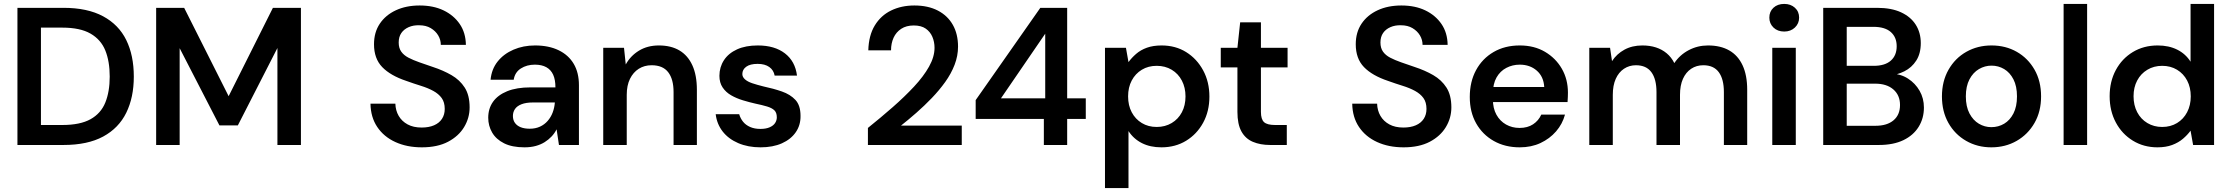

<svg xmlns="http://www.w3.org/2000/svg" viewBox="-20 -740 11387 980"><path d="M69 0V-700H304Q426 -700 506 -657Q586 -614 624.5 -535.5Q663 -457 663 -349Q663 -243 624.5 -164.5Q586 -86 506.5 -43Q427 0 304 0ZM189 -102H298Q389 -102 442 -131.5Q495 -161 517.5 -216.5Q540 -272 540 -349Q540 -427 517.5 -482.5Q495 -538 442 -568.5Q389 -599 298 -599H189Z M777 0V-700H920L1147 -249L1373 -700H1516V0H1396V-495L1194 -100H1100L897 -494V0Z M2133 12Q2057 12 1998 -15Q1939 -42 1905.5 -92Q1872 -142 1871 -211H1998Q1999 -176 2015 -148.5Q2031 -121 2060.5 -105Q2090 -89 2132 -89Q2169 -89 2195.5 -100.5Q2222 -112 2236 -133.5Q2250 -155 2250 -184Q2250 -218 2234.5 -239.5Q2219 -261 2191.5 -276Q2164 -291 2128.5 -302Q2093 -313 2054 -327Q1973 -354 1931 -397.5Q1889 -441 1889 -514Q1889 -575 1918.5 -619Q1948 -663 2000.5 -687.5Q2053 -712 2122 -712Q2192 -712 2244 -687Q2296 -662 2326.5 -617.5Q2357 -573 2358 -511H2230Q2230 -537 2216.5 -559.5Q2203 -582 2178.5 -596.5Q2154 -611 2120 -611Q2090 -612 2066 -601.5Q2042 -591 2028.5 -571.5Q2015 -552 2015 -523Q2015 -495 2028 -476.5Q2041 -458 2065 -445.5Q2089 -433 2120.5 -422Q2152 -411 2190 -398Q2242 -381 2284.5 -356.5Q2327 -332 2352 -293Q2377 -254 2377 -192Q2377 -138 2349 -91.5Q2321 -45 2267 -16.5Q2213 12 2133 12Z M2657 12Q2594 12 2553 -8.5Q2512 -29 2492 -63.5Q2472 -98 2472 -139Q2472 -186 2496.5 -220.5Q2521 -255 2569 -274.5Q2617 -294 2688 -294H2815Q2815 -333 2803.5 -358.5Q2792 -384 2768.5 -397Q2745 -410 2710 -410Q2669 -410 2638.5 -390.5Q2608 -371 2602 -333H2484Q2489 -387 2520 -426Q2551 -465 2601 -486.5Q2651 -508 2711 -508Q2781 -508 2831.5 -483.5Q2882 -459 2908.5 -414Q2935 -369 2935 -305V0H2833L2821 -80Q2811 -60 2795.5 -43.5Q2780 -27 2760 -14.5Q2740 -2 2714.5 5Q2689 12 2657 12ZM2684 -83Q2713 -83 2736 -93.5Q2759 -104 2775.5 -123Q2792 -142 2801 -166Q2810 -190 2812 -216V-217H2701Q2665 -217 2642 -208Q2619 -199 2608.5 -183.5Q2598 -168 2598 -148Q2598 -127 2608.5 -112.5Q2619 -98 2638 -90.5Q2657 -83 2684 -83Z M3059 0V-496H3165L3174 -411Q3198 -455 3241.5 -481.5Q3285 -508 3343 -508Q3405 -508 3448 -482.5Q3491 -457 3514 -406.5Q3537 -356 3537 -282V0H3418V-270Q3418 -336 3390.5 -371.5Q3363 -407 3306 -407Q3269 -407 3240.5 -389Q3212 -371 3195.5 -337.5Q3179 -304 3179 -256V0Z M3862 12Q3798 12 3748 -9.5Q3698 -31 3668.5 -69Q3639 -107 3633 -157H3753Q3759 -136 3772.5 -119Q3786 -102 3808.5 -92Q3831 -82 3861 -82Q3890 -82 3909 -90.5Q3928 -99 3936.5 -112.5Q3945 -126 3945 -141Q3945 -165 3932.5 -177Q3920 -189 3895 -196.5Q3870 -204 3836 -211Q3805 -218 3772 -228Q3739 -238 3712 -253.5Q3685 -269 3668.5 -293.5Q3652 -318 3652 -353Q3652 -397 3675 -432.5Q3698 -468 3742 -488Q3786 -508 3848 -508Q3934 -508 3986.5 -467.5Q4039 -427 4048 -354H3934Q3929 -382 3906.5 -398Q3884 -414 3847 -414Q3809 -414 3789 -399.5Q3769 -385 3769 -362Q3769 -347 3782.5 -335Q3796 -323 3820 -315Q3844 -307 3876 -299Q3928 -288 3971 -273Q4014 -258 4040 -230Q4066 -202 4066 -149Q4067 -102 4042 -65.5Q4017 -29 3971 -8.5Q3925 12 3862 12Z M4410 0V-87Q4476 -140 4536.5 -193Q4597 -246 4645.5 -298Q4694 -350 4722 -400Q4750 -450 4750 -496Q4750 -526 4739 -552Q4728 -578 4705 -594Q4682 -610 4644 -610Q4606 -610 4580 -593Q4554 -576 4541 -547.5Q4528 -519 4528 -483H4412Q4414 -559 4445 -610Q4476 -661 4528.5 -686.5Q4581 -712 4647 -712Q4717 -712 4767 -686Q4817 -660 4843.5 -613Q4870 -566 4870 -502Q4870 -455 4852.5 -409.5Q4835 -364 4804.5 -321.5Q4774 -279 4736 -239.5Q4698 -200 4657.5 -164.5Q4617 -129 4579 -99H4889V0Z M5308 0V-133H4960V-229L5290 -700H5427V-238H5522V-133H5427V0ZM5089 -238H5315V-568Z M5620 220V-496H5727L5740 -423Q5756 -445 5779 -465Q5802 -485 5834 -496.5Q5866 -508 5909 -508Q5980 -508 6034.5 -474Q6089 -440 6121 -381Q6153 -322 6153 -247Q6153 -172 6121 -113.5Q6089 -55 6034 -21.5Q5979 12 5908 12Q5851 12 5808.5 -9.5Q5766 -31 5740 -71V220ZM5884 -92Q5927 -92 5960.5 -112Q5994 -132 6012.5 -167Q6031 -202 6031 -248Q6031 -293 6012.5 -328.5Q5994 -364 5960.5 -384Q5927 -404 5884 -404Q5841 -404 5808 -384Q5775 -364 5756.5 -329Q5738 -294 5738 -248Q5738 -202 5756.5 -167Q5775 -132 5808 -112Q5841 -92 5884 -92Z M6463 0Q6413 0 6375 -16Q6337 -32 6316.5 -69Q6296 -106 6296 -169V-396H6211V-496H6296L6310 -626H6416V-496H6552V-396H6416V-169Q6416 -131 6432 -116.5Q6448 -102 6488 -102H6548V0Z M7144 12Q7068 12 7009 -15Q6950 -42 6916.5 -92Q6883 -142 6882 -211H7009Q7010 -176 7026 -148.5Q7042 -121 7071.5 -105Q7101 -89 7143 -89Q7180 -89 7206.5 -100.5Q7233 -112 7247 -133.5Q7261 -155 7261 -184Q7261 -218 7245.5 -239.5Q7230 -261 7202.5 -276Q7175 -291 7139.5 -302Q7104 -313 7065 -327Q6984 -354 6942 -397.5Q6900 -441 6900 -514Q6900 -575 6929.5 -619Q6959 -663 7011.5 -687.5Q7064 -712 7133 -712Q7203 -712 7255 -687Q7307 -662 7337.5 -617.5Q7368 -573 7369 -511H7241Q7241 -537 7227.5 -559.5Q7214 -582 7189.5 -596.5Q7165 -611 7131 -611Q7101 -612 7077 -601.5Q7053 -591 7039.5 -571.5Q7026 -552 7026 -523Q7026 -495 7039 -476.5Q7052 -458 7076 -445.5Q7100 -433 7131.5 -422Q7163 -411 7201 -398Q7253 -381 7295.5 -356.5Q7338 -332 7363 -293Q7388 -254 7388 -192Q7388 -138 7360 -91.5Q7332 -45 7278 -16.5Q7224 12 7144 12Z M7737 12Q7662 12 7604.5 -20.5Q7547 -53 7514.5 -110.5Q7482 -168 7482 -245Q7482 -323 7514 -382Q7546 -441 7603.5 -474.5Q7661 -508 7737 -508Q7811 -508 7866 -475.5Q7921 -443 7952 -389Q7983 -335 7983 -267Q7983 -257 7982.5 -245Q7982 -233 7981 -219H7568V-296H7862Q7859 -349 7824 -379.5Q7789 -410 7737 -410Q7700 -410 7668.5 -393.5Q7637 -377 7618.5 -344.5Q7600 -312 7600 -262V-233Q7600 -187 7618 -154.5Q7636 -122 7667 -104.5Q7698 -87 7736 -87Q7777 -87 7805 -105.5Q7833 -124 7847 -155H7968Q7955 -107 7922.5 -69.5Q7890 -32 7843 -10Q7796 12 7737 12Z M8092 0V-496H8198L8208 -428Q8232 -465 8271.5 -486.5Q8311 -508 8363 -508Q8401 -508 8432 -498Q8463 -488 8487 -468Q8511 -448 8526 -418Q8554 -460 8599.5 -484Q8645 -508 8698 -508Q8762 -508 8806.5 -482.5Q8851 -457 8874.5 -406.5Q8898 -356 8898 -282V0H8779V-270Q8779 -336 8753 -371.5Q8727 -407 8674 -407Q8639 -407 8612 -389Q8585 -371 8570 -337.5Q8555 -304 8555 -256V0H8435V-270Q8435 -336 8409 -371.5Q8383 -407 8330 -407Q8296 -407 8269 -389Q8242 -371 8227 -337.5Q8212 -304 8212 -256V0Z M9026 0V-496H9146V0ZM9087 -579Q9053 -579 9032 -599.5Q9011 -620 9011 -650Q9011 -681 9032 -700.5Q9053 -720 9087 -720Q9120 -720 9141.5 -700.5Q9163 -681 9163 -650Q9163 -620 9141.5 -599.5Q9120 -579 9087 -579Z M9286 0V-700H9561Q9634 -700 9683.5 -677Q9733 -654 9758.5 -613.5Q9784 -573 9784 -520Q9784 -467 9761 -431Q9738 -395 9700 -376Q9662 -357 9618 -353L9634 -364Q9681 -363 9718.5 -339Q9756 -315 9778 -276.5Q9800 -238 9800 -191Q9800 -136 9773 -92.5Q9746 -49 9695 -24.5Q9644 0 9570 0ZM9406 -98H9553Q9612 -98 9645 -126Q9678 -154 9678 -204Q9678 -254 9644 -283.5Q9610 -313 9551 -313H9406ZM9406 -404H9544Q9601 -404 9631 -430.5Q9661 -457 9661 -504Q9661 -550 9631 -576.5Q9601 -603 9542 -603H9406Z M10144 12Q10073 12 10015.5 -21Q9958 -54 9925 -112.5Q9892 -171 9892 -248Q9892 -325 9925.5 -384Q9959 -443 10016.5 -475.5Q10074 -508 10145 -508Q10217 -508 10274 -475.5Q10331 -443 10364.5 -384.5Q10398 -326 10398 -248Q10398 -171 10364.5 -112.5Q10331 -54 10273.5 -21Q10216 12 10144 12ZM10144 -91Q10180 -91 10209.5 -108.5Q10239 -126 10257 -161Q10275 -196 10275 -248Q10275 -300 10257 -335Q10239 -370 10209.5 -387.5Q10180 -405 10145 -405Q10111 -405 10081 -387.5Q10051 -370 10032.5 -335Q10014 -300 10014 -248Q10014 -196 10032.5 -161Q10051 -126 10080.5 -108.5Q10110 -91 10144 -91Z M10513 0V-720H10633V0Z M10992 12Q10922 12 10866.5 -22Q10811 -56 10779.5 -115Q10748 -174 10748 -249Q10748 -324 10779.5 -382.5Q10811 -441 10866.5 -474.5Q10922 -508 10993 -508Q11050 -508 11093 -486.5Q11136 -465 11161 -425V-720H11281V0H11174L11161 -73Q11145 -51 11122 -31.5Q11099 -12 11067 0Q11035 12 10992 12ZM11016 -92Q11059 -92 11092 -112Q11125 -132 11143.5 -167.5Q11162 -203 11162 -248Q11162 -294 11143.5 -329Q11125 -364 11092 -384Q11059 -404 11016 -404Q10974 -404 10940.5 -384Q10907 -364 10888.5 -329Q10870 -294 10870 -249Q10870 -203 10888.5 -167.5Q10907 -132 10940.5 -112Q10974 -92 11016 -92Z"/></svg>

Font: DM Sans 24pt SemiBold
Style: Regular
Weight: 600
Designer: Colophon Foundry, Jonny Pinhorn
Foundry: Colophon Foundry
Version: Version 4.004;gftools[0.9.30]